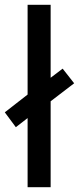

<svg xmlns="http://www.w3.org/2000/svg" viewBox="-41 -780 329 800"><path d="M74 0H170V-358L268 -433L220 -494L170 -456V-760H74V-386L-21 -312L25 -250L74 -288Z"/></svg>

Font: Noto Sans Arabic ExtCond Med
Style: Regular
Weight: 500
Width: 2
Designer: Monotype Design Team, Nadine Chahine, Nizar Qandah and Khaled Hosny
Foundry: Monotype Imaging Inc.
Version: Version 2.012